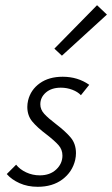

<svg xmlns="http://www.w3.org/2000/svg" viewBox="-20 -713 431 738"><path d="M6 -44 42 -80Q56 -62 80.5 -50.5Q105 -39 133 -39Q172 -39 196 -61.5Q220 -84 220 -115Q220 -138 205 -155Q190 -172 159 -196Q123 -223 104 -246Q85 -269 85 -302Q85 -314 88 -327Q98 -368 133 -393Q168 -418 221 -418Q279 -418 323 -387L291 -347Q279 -360 258 -368Q237 -376 214 -376Q178 -376 156.5 -357.5Q135 -339 135 -312Q135 -292 150 -275.5Q165 -259 194 -237Q232 -208 252 -184Q272 -160 272 -124Q272 -112 269 -98Q258 -52 220 -23.5Q182 5 125 5Q86 5 55 -9Q24 -23 6 -44ZM189 -526 353 -693 391 -657 218 -499Z"/></svg>

Font: Ysabeau Semilight
Style: Italic
Weight: 300
Italic angle: -12°
Designer: Christian Thalmann (Catharsis Fonts)
Version: Version 0.003